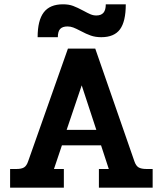

<svg xmlns="http://www.w3.org/2000/svg" viewBox="-20 -873 757 893"><path d="M273 -853Q300 -853 320 -845.5Q340 -838 368 -823Q388 -812 401 -806.5Q414 -801 428 -801Q450 -801 461 -813.5Q472 -826 472 -853H565Q565 -773 538 -736.5Q511 -700 451 -700Q424 -700 402.5 -707.5Q381 -715 355 -729Q334 -740 321 -745Q308 -750 294 -750Q271 -750 260 -738.5Q249 -727 249 -700H155Q155 -778 183.5 -815.5Q212 -853 273 -853ZM27 -87H56Q80 -87 92 -94.5Q104 -102 111 -123L296 -647H423L605 -123Q612 -102 624.5 -94.5Q637 -87 662 -87H690V0H440V-87H486L450 -197H268L231 -87H277V0H27ZM428 -269 360 -476 290 -269Z"/></svg>

Font: Pridi Medium
Style: Regular
Weight: 500
Designer: Katatrad Team
Foundry: CadsonDemak
Version: Version 1.001